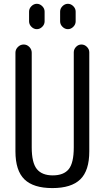

<svg xmlns="http://www.w3.org/2000/svg" viewBox="-20 -960 540 990"><path d="M59.6 -179.7V-688.5Q59.6 -705.1 72.3 -717.8Q85 -730.5 102.1 -730.5Q119.1 -730.5 131.3 -717.8Q143.6 -705.1 143.6 -688.5V-200.2Q143.6 -121.1 169.9 -88.4Q196.3 -55.7 252 -55.7Q308.6 -55.7 334.5 -87.9Q360.4 -120.1 360.4 -200.2V-690.4Q360.4 -706.1 372.1 -718.3Q383.8 -730.5 399.9 -730.5Q416 -730.5 428.2 -718.3Q440.4 -706.1 440.4 -690.4V-179.7Q440.4 -80.1 394 -35.2Q347.7 9.8 250 9.8Q152.3 9.8 106 -35.2Q59.6 -80.1 59.6 -179.7ZM290 -900.4Q290 -916 302.2 -928.2Q314.5 -940.4 330.1 -940.4Q345.7 -940.4 357.9 -928.2Q370.1 -916 370.1 -900.4V-849.6Q370.1 -834 357.9 -821.8Q345.7 -809.6 330.1 -809.6Q314.5 -809.6 302.2 -821.8Q290 -834 290 -849.6ZM129.9 -900.4Q129.9 -916 142.1 -928.2Q154.3 -940.4 169.9 -940.4Q185.5 -940.4 197.8 -928.2Q210 -916 210 -900.4V-849.6Q210 -834 197.8 -821.8Q185.5 -809.6 169.9 -809.6Q154.3 -809.6 142.1 -821.8Q129.9 -834 129.9 -849.6Z"/></svg>

Font: Rounded Mgen+ 1mn regular
Style: Regular
Weight: 400
Designer: [Source Han Sans]
Ryoko NISHIZUKA  (kana & ideographs); Paul D. Hunt (Latin, Greek & Cyrillic); Wenlong ZHANG  (bopomofo
Version: Version 1.059.20150602